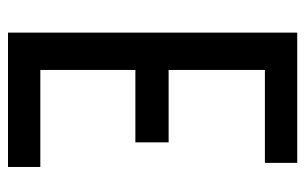

<svg xmlns="http://www.w3.org/2000/svg" viewBox="-158 -586 745 468"><g transform="rotate(90 214.0 -352.5)"><path d="M111 0V-78.8H387.5V0ZM126 -310.5V-391.5H327.5V-310.5ZM60 -705H151V0H60ZM121 -705H377.5V-626.2H121Z"/></g></svg>

Font: Akshar Light
Style: Regular
Weight: 300
Designer: Tall Chai
Foundry: Tall Chai
Version: Version 1.100